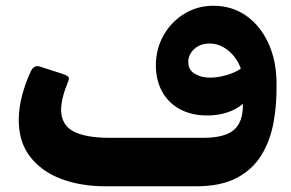

<svg xmlns="http://www.w3.org/2000/svg" viewBox="-20 -640 1010 666"><path d="M347.1 6.2Q259.4 6.2 191.2 -19.8Q123.1 -45.9 84.1 -96.9Q45 -147.9 45 -223.4Q45 -264 56.5 -308.2Q68 -352.5 86.1 -390.9Q97.5 -417 120.5 -408.4L194.1 -384.7Q208.5 -380.2 215.1 -375.5Q221.7 -370.7 216.7 -357.9Q192 -298.7 192 -259.6Q192 -207.4 234.3 -184.6Q276.6 -161.9 361.2 -161.9H479.6V6.2ZM460.4 6.2Q443.9 6.2 438.4 0.3Q433 -5.6 433.2 -13.7Q433.4 -21.8 433.4 -27.4V-128.4Q433.4 -146.5 438.1 -154.2Q442.9 -161.9 460.4 -161.9H682.8Q744.2 -161.9 776.8 -179.4Q809.4 -197 818.6 -237.7Q827.7 -278.5 817.9 -348.4L850.6 -312.7Q831.2 -279.2 791.3 -259.4Q751.4 -239.5 698 -239.5Q643.8 -239.5 603.3 -261.7Q562.9 -284 541.4 -324.1Q520 -364.1 520.6 -417.5Q521.9 -473.6 548.6 -519.6Q575.4 -565.6 620.3 -592.8Q665.2 -620 719.9 -620Q784.9 -620 834 -585.4Q883.1 -550.9 911.2 -489.7Q939.2 -428.5 939.2 -349.7Q940.5 -279.9 929 -216Q917.5 -152.1 886.9 -102Q856.2 -51.9 801.2 -22.8Q746.1 6.2 660.5 6.2ZM708.2 -370.7Q735.2 -370.7 764.2 -379Q793.3 -387.2 815.4 -401.7Q807.5 -425.1 791.7 -444.7Q775.9 -464.4 754.2 -476.7Q732.5 -489 706.4 -489Q683.7 -489 667.2 -479.6Q650.6 -470.2 641.8 -455.7Q633 -441.2 633 -426.2Q633 -397.6 655.6 -384.2Q678.2 -370.7 708.2 -370.7Z"/></svg>

Font: Rubik Light
Style: Italic
Weight: 300
Italic angle: -12°
Designer: Hubert and Fischer
Foundry: Hubert and Fischer
Version: Version 2.300;gftools[0.9.30]